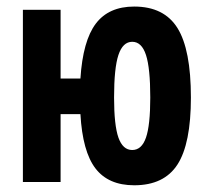

<svg xmlns="http://www.w3.org/2000/svg" viewBox="-20 -547 626 577"><path d="M383.3 9.8Q305.7 9.8 266.8 -41Q228 -91.8 221.7 -204.1H162.1V0H48.8V-517.6H162.1V-311H221.7Q229 -424.3 267.8 -475.8Q306.6 -527.3 383.3 -527.3Q473.1 -527.3 513.4 -462.6Q553.7 -397.9 553.7 -253.9Q553.7 -115.2 513.4 -52.7Q473.1 9.8 383.3 9.8ZM377.4 -96.2Q405.8 -96.2 418.7 -133.5Q431.6 -170.9 431.6 -253.9Q431.6 -342.3 418.7 -381.8Q405.8 -421.4 377.4 -421.4Q349.1 -421.4 335.9 -381.8Q322.8 -342.3 322.8 -253.9Q322.8 -170.9 335.9 -133.5Q349.1 -96.2 377.4 -96.2Z"/></svg>

Font: CaskaydiaCove NFP SemiBold
Style: Regular
Weight: 600
Designer: Aaron Bell
Foundry: Saja Typeworks
Version: Version 2111.001; VTT 6.35;Nerd Fonts 3.1.1